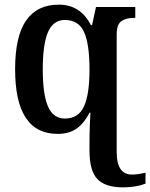

<svg xmlns="http://www.w3.org/2000/svg" viewBox="-20 -566 646 826"><path d="M365 82V44Q365 7 366.5 -28.5Q368 -64 369 -81H365Q343 -37 310.5 -13.5Q278 10 228 10Q45 10 45 -268Q45 -410 92.5 -478Q140 -546 233 -546Q326 -546 371 -458H376L393 -536H562V-489H556Q521 -489 501.5 -474.5Q482 -460 482 -418V89Q482 185 548 185Q572 185 606 177V224Q565 240 509 240Q433 240 399 204.5Q365 169 365 82ZM365 -267Q365 -377 341.5 -428.5Q318 -480 259 -480Q209 -480 186.5 -428Q164 -376 164 -267Q164 -160 186.5 -108Q209 -56 259 -56Q317 -56 341 -107.5Q365 -159 365 -267Z"/></svg>

Font: Noto Serif NarrowSemiBold
Style: Regular
Weight: 600
Width: 4
Designer: Monotype Design Team
Foundry: Monotype Imaging Inc.
Version: Version 1.001